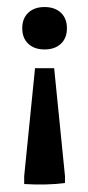

<svg xmlns="http://www.w3.org/2000/svg" viewBox="-20 -400 244 535"><path d="M130.9 -210 161.1 90.8V109.9Q136.2 113.3 106.9 114Q77.6 114.7 47.4 112.8V90.8L77.6 -210ZM104 -380.4Q132.8 -380.4 149.7 -364.5Q166.5 -348.6 166.5 -321.3Q166.5 -293.9 149.7 -278.1Q132.8 -262.2 104 -262.2Q75.7 -262.2 58.8 -278.1Q42 -293.9 42 -321.3Q42 -348.6 58.8 -364.5Q75.7 -380.4 104 -380.4Z"/></svg>

Font: Markazi Text SemiBold
Style: Regular
Weight: 600
Designer: Borna Izadpanah (Arabic designer), Fiona Ross (Arabic design director) and Florian Runge (Latin designer)
Foundry: Borna Izadpanah and Florian Runge
Version: Version 1.001; ttfautohint (v1.8.3)